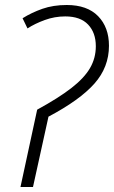

<svg xmlns="http://www.w3.org/2000/svg" viewBox="-20 -744 454 764"><path d="M61.5 0 127.9 -307.6Q212.9 -354 263.9 -393.6Q314.9 -433.1 338.1 -472.9Q361.3 -512.7 361.3 -560.1Q361.3 -613.8 330.6 -646.2Q299.8 -678.7 239.7 -678.7Q197.3 -678.7 158 -664.3Q118.7 -649.9 89.4 -630.9L69.8 -671.4Q105.5 -693.8 148.7 -709Q191.9 -724.1 245.6 -724.1Q327.1 -724.1 370.4 -679.7Q413.6 -635.3 413.6 -562Q413.6 -476.6 355.5 -411.1Q297.4 -345.7 172.9 -279.8L111.3 0Z"/></svg>

Font: Open Sans Light
Style: Italic
Weight: 300
Italic angle: -12°
Designer: Monotype Design Team
Foundry: Monotype Imaging Inc.
Version: Version 3.003; ttfautohint (v1.8.4)